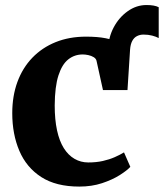

<svg xmlns="http://www.w3.org/2000/svg" viewBox="-20 -712 635 744"><path d="M474 -363 427 -427.5 399 -521Q400 -567 420.5 -605.8Q441 -644.5 474.8 -668.5Q508.5 -692.5 547.5 -692.5Q579 -692.5 595 -684V-564.5Q585 -570 569.8 -574Q554.5 -578 536 -578Q522.5 -578 511 -572.2Q499.5 -566.5 492.5 -553.5Q485.5 -540.5 484 -519.5ZM287.5 11Q197 11 139.8 -26Q82.5 -63 55 -127.5Q27.5 -192 27.5 -273.5Q27.5 -340 47.5 -394.5Q67.5 -449 105.2 -488.2Q143 -527.5 195.8 -548.8Q248.5 -570 313.5 -570Q358 -570 389.5 -563.8Q421 -557.5 443 -550.2Q465 -543 481 -540L474 -363H379L354 -476.5Q352 -485 343 -490.5Q334 -496 322.2 -498.5Q310.5 -501 300.5 -501Q269 -501 244.8 -482Q220.5 -463 206.5 -419.8Q192.5 -376.5 192 -303.5Q192 -248.5 201 -207Q210 -165.5 227.2 -138Q244.5 -110.5 268.8 -96.5Q293 -82.5 322 -82.5Q353 -82.5 378.5 -88.2Q404 -94 424.5 -103Q445 -112 460.5 -121.5L485 -65.5Q472.5 -51.5 444 -33.5Q415.5 -15.5 375.5 -2.2Q335.5 11 287.5 11Z"/></svg>

Font: Merriweather ExtraBold
Style: Regular
Weight: 800
Version: Version 2.100